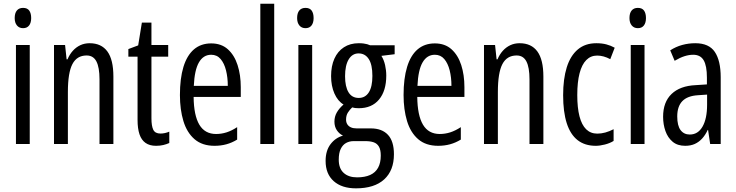

<svg xmlns="http://www.w3.org/2000/svg" viewBox="-20 -780 3988 1040"><path d="M141.1 -536.1V0H66.4V-536.1ZM105 -737.3Q127.9 -737.3 138.4 -722.7Q148.9 -708 148.9 -682.1Q148.9 -656.7 137.7 -642.1Q126.5 -627.4 105 -627.4Q84 -627.4 71.8 -642.1Q59.6 -656.7 59.6 -682.1Q59.6 -709 71.3 -723.1Q83 -737.3 105 -737.3Z M465.3 -545.9Q528.8 -545.9 561.5 -501.5Q594.2 -457 594.2 -365.2V0H519V-350.1Q519 -415 502.2 -447.3Q485.4 -479.5 449.2 -479.5Q396.5 -479.5 372.1 -432.6Q347.7 -385.7 347.7 -282.2V0H272.5V-536.1H332.5L340.8 -458.5H345.7Q356.9 -485.4 374.5 -504.9Q392.1 -524.4 415 -535.2Q438 -545.9 465.3 -545.9Z M849.1 -56.6Q861.3 -56.6 873.5 -59.3Q885.7 -62 897 -66.9V-5.4Q881.8 1.5 864.3 5.6Q846.7 9.8 825.2 9.8Q790.5 9.8 768.3 -5.9Q746.1 -21.5 735.6 -52.5Q725.1 -83.5 725.1 -130.4V-473.1H675.3V-514.2L728.5 -534.2L748.5 -657.7H800.3V-536.1H891.1V-473.1H800.3V-139.2Q800.3 -97.7 810.3 -77.1Q820.3 -56.6 849.1 -56.6Z M1124 -544.9Q1178.7 -544.9 1214.1 -513.2Q1249.5 -481.4 1266.8 -427.7Q1284.2 -374 1284.2 -308.1V-254.9H1028.8Q1029.8 -154.8 1059.8 -104.5Q1089.8 -54.2 1150.4 -54.2Q1179.2 -54.2 1207 -63Q1234.9 -71.8 1264.6 -91.3V-23.9Q1236.8 -6.8 1206.5 1.5Q1176.3 9.8 1142.1 9.8Q1075.2 9.8 1033.7 -26.1Q992.2 -62 973.4 -124.3Q954.6 -186.5 954.6 -265.1Q954.6 -355 973.6 -417.5Q992.7 -480 1030.5 -512.5Q1068.4 -544.9 1124 -544.9ZM1124 -483.4Q1081.5 -483.4 1057.6 -442.1Q1033.7 -400.9 1029.8 -314.9H1213.9Q1213.9 -360.4 1204.3 -398.7Q1194.8 -437 1175 -460.2Q1155.3 -483.4 1124 -483.4Z M1465.3 0H1390.1V-759.8H1465.3Z M1670.9 -536.1V0H1596.2V-536.1ZM1634.8 -737.3Q1657.7 -737.3 1668.2 -722.7Q1678.7 -708 1678.7 -682.1Q1678.7 -656.7 1667.5 -642.1Q1656.2 -627.4 1634.8 -627.4Q1613.8 -627.4 1601.6 -642.1Q1589.4 -656.7 1589.4 -682.1Q1589.4 -709 1601.1 -723.1Q1612.8 -737.3 1634.8 -737.3Z M1908.2 240.2Q1831.5 240.2 1787.6 201.2Q1743.7 162.1 1743.7 91.8Q1743.7 36.6 1770 1.5Q1796.4 -33.7 1837.9 -45.4Q1817.4 -55.2 1804.4 -74.7Q1791.5 -94.2 1791.5 -121.1Q1791.5 -148.4 1804.4 -170.9Q1817.4 -193.4 1840.8 -213.9Q1809.6 -232.4 1791.5 -273.4Q1773.4 -314.5 1773.4 -367.7Q1773.4 -422.4 1791.3 -462.2Q1809.1 -502 1842.8 -523.9Q1876.5 -545.9 1923.3 -545.9Q1938 -545.9 1949.2 -544.4Q1960.4 -543 1969.2 -540.5Q1978 -538.1 1984.9 -534.7H2117.7V-486.3L2045.9 -477.5Q2059.6 -455.6 2065.9 -427.5Q2072.3 -399.4 2072.3 -370.6Q2072.3 -288.1 2033.2 -241Q1994.1 -193.8 1922.9 -193.8Q1900.9 -193.8 1887.7 -198.2Q1874.5 -186 1864.5 -170.4Q1854.5 -154.8 1854.5 -131.8Q1854.5 -117.7 1861.1 -106.9Q1867.7 -96.2 1880.4 -90.3Q1893.1 -84.5 1911.6 -84.5H1988.8Q2048.8 -84.5 2081.3 -49.8Q2113.8 -15.1 2113.8 55.7Q2113.8 143.6 2060.8 191.9Q2007.8 240.2 1908.2 240.2ZM1914.1 180.7Q1956.5 180.7 1985.1 167.7Q2013.7 154.8 2028.1 128.4Q2042.5 102.1 2042.5 63Q2042.5 31.2 2032.5 14.2Q2022.5 -2.9 2003.9 -9.3Q1985.4 -15.6 1959.5 -15.6H1895.5Q1873 -15.6 1854.7 -5.6Q1836.4 4.4 1825.7 26.4Q1814.9 48.3 1814.9 85Q1814.9 132.3 1841.6 156.5Q1868.2 180.7 1914.1 180.7ZM1923.3 -249.5Q1958.5 -249.5 1977.8 -279.8Q1997.1 -310.1 1997.1 -368.7Q1997.1 -430.2 1977.3 -460.4Q1957.5 -490.7 1922.4 -490.7Q1888.2 -490.7 1868.7 -458.3Q1849.1 -425.8 1849.1 -367.2Q1849.1 -311 1867.7 -280.3Q1886.2 -249.5 1923.3 -249.5Z M2335.4 -544.9Q2390.1 -544.9 2425.5 -513.2Q2460.9 -481.4 2478.3 -427.7Q2495.6 -374 2495.6 -308.1V-254.9H2240.2Q2241.2 -154.8 2271.2 -104.5Q2301.3 -54.2 2361.8 -54.2Q2390.6 -54.2 2418.5 -63Q2446.3 -71.8 2476.1 -91.3V-23.9Q2448.2 -6.8 2418 1.5Q2387.7 9.8 2353.5 9.8Q2286.6 9.8 2245.1 -26.1Q2203.6 -62 2184.8 -124.3Q2166 -186.5 2166 -265.1Q2166 -355 2185.1 -417.5Q2204.1 -480 2241.9 -512.5Q2279.8 -544.9 2335.4 -544.9ZM2335.4 -483.4Q2293 -483.4 2269 -442.1Q2245.1 -400.9 2241.2 -314.9H2425.3Q2425.3 -360.4 2415.8 -398.7Q2406.2 -437 2386.5 -460.2Q2366.7 -483.4 2335.4 -483.4Z M2794.4 -545.9Q2857.9 -545.9 2890.6 -501.5Q2923.3 -457 2923.3 -365.2V0H2848.1V-350.1Q2848.1 -415 2831.3 -447.3Q2814.5 -479.5 2778.3 -479.5Q2725.6 -479.5 2701.2 -432.6Q2676.8 -385.7 2676.8 -282.2V0H2601.6V-536.1H2661.6L2669.9 -458.5H2674.8Q2686 -485.4 2703.6 -504.9Q2721.2 -524.4 2744.1 -535.2Q2767.1 -545.9 2794.4 -545.9Z M3207 9.8Q3147.9 9.8 3108.6 -21Q3069.3 -51.8 3049.8 -112.8Q3030.3 -173.8 3030.3 -264.2Q3030.3 -352.5 3050 -415.5Q3069.8 -478.5 3109.9 -512.2Q3149.9 -545.9 3210 -545.9Q3240.2 -545.9 3264.4 -539.6Q3288.6 -533.2 3309.6 -521.5L3285.6 -459.5Q3267.6 -469.2 3249.8 -474.1Q3231.9 -479 3214.8 -479Q3179.7 -479 3155.8 -454.8Q3131.8 -430.7 3119.4 -383.3Q3106.9 -335.9 3106.9 -265.1Q3106.9 -196.3 3118.9 -149.9Q3130.9 -103.5 3155 -79.8Q3179.2 -56.2 3215.3 -56.2Q3236.8 -56.2 3259 -62.3Q3281.2 -68.4 3303.7 -80.1V-16.6Q3283.2 -3.9 3256.1 2.9Q3229 9.8 3207 9.8Z M3471.2 -536.1V0H3396.5V-536.1ZM3435.1 -737.3Q3458 -737.3 3468.5 -722.7Q3479 -708 3479 -682.1Q3479 -656.7 3467.8 -642.1Q3456.5 -627.4 3435.1 -627.4Q3414.1 -627.4 3401.9 -642.1Q3389.6 -656.7 3389.6 -682.1Q3389.6 -709 3401.4 -723.1Q3413.1 -737.3 3435.1 -737.3Z M3746.1 -545.9Q3820.3 -545.9 3852.1 -498.5Q3883.8 -451.2 3883.8 -361.3V0H3826.7L3815.4 -76.2H3813.5Q3800.8 -48.8 3783.2 -29.5Q3765.6 -10.3 3743.2 -0.2Q3720.7 9.8 3691.4 9.8Q3649.9 9.8 3623.5 -12.2Q3597.2 -34.2 3584.5 -70.1Q3571.8 -106 3571.8 -147.5Q3571.8 -227.1 3617.7 -271Q3663.6 -314.9 3748 -318.8L3809.1 -322.8V-359.4Q3809.1 -423.8 3791.5 -453.6Q3773.9 -483.4 3734.9 -483.4Q3712.4 -483.4 3687.7 -475.6Q3663.1 -467.8 3634.3 -450.7L3610.4 -507.3Q3640.6 -526.9 3675 -536.4Q3709.5 -545.9 3746.1 -545.9ZM3810.1 -267.6 3760.3 -264.2Q3703.6 -260.7 3676 -232.2Q3648.4 -203.6 3648.4 -149.4Q3648.4 -99.1 3666.5 -75.2Q3684.6 -51.3 3716.3 -51.3Q3760.7 -51.3 3785.4 -94.2Q3810.1 -137.2 3810.1 -212.9Z"/></svg>

Font: Open Sans Condensed
Style: Regular
Weight: 400
Width: 3
Designer: Monotype Design Team
Foundry: Monotype Imaging Inc.
Version: Version 3.000